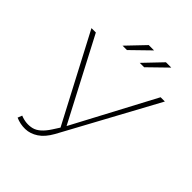

<svg xmlns="http://www.w3.org/2000/svg" viewBox="-240 -1005 1145 1145"><g transform="rotate(45 332.0 -432.5)"><path d="M93 -11 104 -39Q153 -19 199.5 -30Q246 -41 289 -108L316 -150L27 -700H64L335 -182L610 -700H646L320 -100Q290 -46 252 -21Q214 4 173 5Q132 6 93 -11ZM232 -757 340 -870H385L269 -757ZM377 -757 485 -870H530L414 -757Z"/></g></svg>

Font: Montserrat ExtraLight
Style: Regular
Weight: 200
Designer: Julieta Ulanovsky
Foundry: Julieta Ulanovsky
Version: Version 9.000; ttfautohint (v1.8.4.7-5d5b)